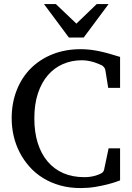

<svg xmlns="http://www.w3.org/2000/svg" viewBox="-20 -936 667 972"><path d="M587.9 -22.9Q585.9 -22 568.8 -15.9Q551.8 -9.8 524.4 -2.7Q497.1 4.4 461.7 10.3Q426.3 16.1 388.2 16.1Q332 16.1 284.4 2.7Q236.8 -10.7 198 -34.7Q159.2 -58.6 129.6 -91.8Q100.1 -125 79.8 -164.1Q59.6 -203.1 49.3 -247.1Q39.1 -291 39.1 -336.9Q39.1 -414.6 64.5 -479Q89.8 -543.5 135.7 -589.6Q181.6 -635.7 246.1 -661.4Q310.5 -687 389.2 -687Q413.6 -687 436.3 -684.3Q459 -681.6 482.4 -676.8Q505.9 -671.9 531.7 -664.6Q557.6 -657.2 587.9 -647.9V-491.2H527.8L513.2 -582Q512.2 -588.9 506.3 -595.7Q500.5 -602.5 496.1 -605Q490.2 -607.4 480.7 -611.8Q471.2 -616.2 458 -620.4Q444.8 -624.5 428.7 -627.7Q412.6 -630.9 394 -630.9Q342.8 -630.9 298.8 -611.8Q254.9 -592.8 222.7 -555.7Q190.4 -518.6 172.1 -463.6Q153.8 -408.7 153.8 -336.9Q153.8 -267.1 171.1 -211.9Q188.5 -156.7 221.2 -118.2Q253.9 -79.6 300.8 -59.3Q347.7 -39.1 407.2 -39.1Q424.8 -39.1 439.2 -41.5Q453.6 -43.9 464.4 -47.1Q475.1 -50.3 481 -53Q486.8 -55.7 487.8 -56.2Q495.6 -59.1 500.5 -64.5Q505.4 -69.8 506.8 -76.2L529.8 -185.1H587.9ZM403.8 -746.1H328.6L202.6 -915.5H262.7L366.7 -816.4L469.7 -915.5H529.8Z"/></svg>

Font: Charis SIL Viet
Style: Regular
Weight: 400
Foundry: SIL International
Version: Version 5.000